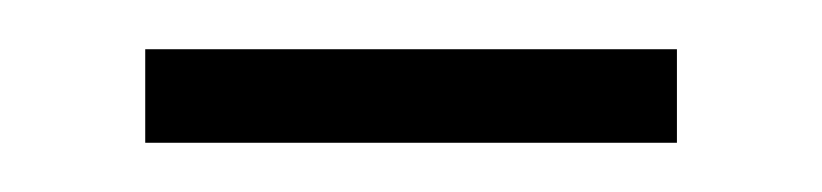

<svg xmlns="http://www.w3.org/2000/svg" viewBox="-20 -352 334 78"><path d="M39 -332H255V-294H39Z"/></svg>

Font: Noto Serif Sinhala Condensed ExtraLight
Style: Regular
Weight: 200
Width: 3
Designer: Jelle Bosma - Monotype Design Team
Foundry: Monotype Imaging Inc.
Version: Version 2.007; ttfautohint (v1.8.4.7-5d5b)